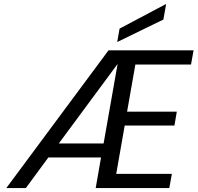

<svg xmlns="http://www.w3.org/2000/svg" viewBox="-20 -953 1001 973"><path d="M808 -854 574 -740 586 -808 822 -933ZM666 -626 624 -387H876L864 -317H612L569 -72H851L838 0H465L492 -155H225L111 0H12L530 -698H961L948 -626ZM505 -226 576 -629 278 -226Z"/></svg>

Font: Fz Poppins
Style: Italic
Weight: 400
Italic angle: -10°
Designer: Ninad Kale (Devanagari), Jonny Pinhorn (Latin)
Foundry: Indian Type Foundry
Version: Vit hóa bi Vntype.Com & FontZin.Com